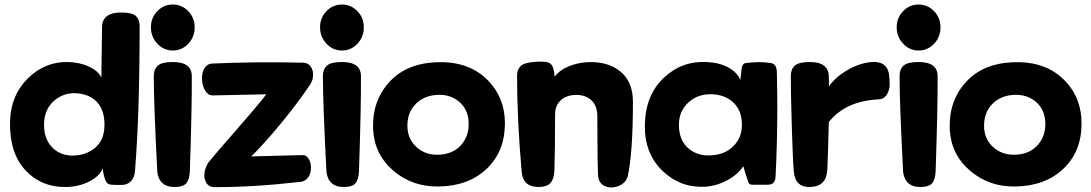

<svg xmlns="http://www.w3.org/2000/svg" viewBox="-20 -770 4820 848"><path d="M433.6 -26.4Q420.9 6.8 376.5 30.3Q332 53.7 278.3 55.7Q165 59.6 92.8 -17.6Q20.5 -94.7 24.4 -236.3Q28.3 -350.6 103.5 -424.3Q178.7 -498 279.3 -496.1Q332 -495.1 373.5 -475.6Q415 -456.1 427.7 -426.8Q429.7 -612.3 430.7 -653.3Q433.6 -714.8 514.6 -714.8Q563.5 -714.8 580.1 -699.2Q596.7 -683.6 596.7 -654.3Q596.7 -267.6 576.2 -14.6Q574.2 14.6 557.6 31.2Q541 47.9 513.7 46.9Q485.4 46.9 472.7 45.9Q452.1 44.9 444.3 23.4Q435.5 -2.9 433.6 -26.4ZM441.4 -215.8Q442.4 -278.3 412.6 -314.5Q382.8 -350.6 326.2 -357.4Q267.6 -364.3 222.7 -328.1Q177.7 -292 174.8 -227.5Q171.9 -160.2 209 -120.6Q246.1 -81.1 305.7 -83Q363.3 -85 401.9 -118.7Q440.4 -152.3 441.4 -215.8Z M674.8 -9.8Q659.2 -310.5 659.2 -434.6Q659.2 -463.9 676.8 -480Q694.3 -496.1 743.2 -496.1Q827.1 -496.1 827.1 -433.6Q828.1 -300.8 818.4 -12.7Q816.4 23.4 803.2 39.1Q790 54.7 756.8 55.7Q719.7 57.6 699.2 40Q678.7 22.5 674.8 -9.8ZM839.8 -649.4Q839.8 -606.4 811.5 -576.7Q783.2 -546.9 743.2 -546.9Q703.1 -546.9 674.8 -577.1Q646.5 -607.4 646.5 -649.4Q646.5 -691.4 674.8 -720.7Q703.1 -750 743.2 -750Q783.2 -750 811.5 -720.7Q839.8 -691.4 839.8 -649.4Z M1156.2 -353.5 920.9 -348.6Q899.4 -347.7 886.2 -369.6Q873 -391.6 872.1 -421.9Q871.1 -449.2 883.3 -468.8Q895.5 -488.3 916 -489.3Q1110.4 -498 1317.4 -493.2Q1340.8 -493.2 1352.5 -475.6Q1364.3 -458 1362.8 -435.5Q1361.3 -413.1 1349.6 -396.5Q1296.9 -317.4 1222.7 -227.1Q1148.4 -136.7 1089.8 -79.1Q1097.7 -79.1 1198.7 -82Q1299.8 -85 1318.4 -85Q1333 -85 1343.3 -68.4Q1353.5 -51.8 1353.5 -30.3Q1353.5 -2 1340.3 14.6Q1327.1 31.2 1307.6 33.2Q1102.5 56.6 929.7 56.6Q901.4 56.6 890.1 35.6Q878.9 14.6 883.8 -10.7Q888.7 -36.1 902.3 -54.7Q935.5 -95.7 1024.4 -196.8Q1113.3 -297.9 1156.2 -353.5Z M1421.9 -9.8Q1406.2 -310.5 1406.2 -434.6Q1406.2 -463.9 1423.8 -480Q1441.4 -496.1 1490.2 -496.1Q1574.2 -496.1 1574.2 -433.6Q1575.2 -300.8 1565.4 -12.7Q1563.5 23.4 1550.3 39.1Q1537.1 54.7 1503.9 55.7Q1466.8 57.6 1446.3 40Q1425.8 22.5 1421.9 -9.8ZM1586.9 -649.4Q1586.9 -606.4 1558.6 -576.7Q1530.3 -546.9 1490.2 -546.9Q1450.2 -546.9 1421.9 -577.1Q1393.6 -607.4 1393.6 -649.4Q1393.6 -691.4 1421.9 -720.7Q1450.2 -750 1490.2 -750Q1530.3 -750 1558.6 -720.7Q1586.9 -691.4 1586.9 -649.4Z M2210 -221.7Q2209 -99.6 2128.9 -23.9Q2048.8 51.8 1917 53.7Q1800.8 55.7 1716.8 -16.6Q1632.8 -88.9 1627.9 -200.2Q1623 -322.3 1697.8 -405.8Q1772.5 -489.3 1906.2 -495.1Q2044.9 -501 2127.9 -421.9Q2210.9 -342.8 2210 -221.7ZM1922.9 -86.9Q1983.4 -90.8 2018.1 -131.3Q2052.7 -171.9 2049.8 -230.5Q2046.9 -289.1 2005.9 -322.3Q1964.8 -355.5 1905.3 -350.6Q1848.6 -345.7 1814 -308.6Q1779.3 -271.5 1779.3 -214.8Q1779.3 -156.2 1820.3 -119.6Q1861.3 -83 1922.9 -86.9Z M2429.7 -431.6Q2450.2 -459 2488.8 -475.6Q2527.3 -492.2 2570.3 -495.1Q2661.1 -501 2718.3 -455.6Q2775.4 -410.2 2775.4 -320.3Q2775.4 -97.7 2752.9 6.8Q2747.1 32.2 2723.6 45.9Q2700.2 59.6 2672.9 57.6Q2623 51.8 2621.1 1Q2619.1 -43.9 2618.7 -150.4Q2618.2 -256.8 2618.2 -258.8Q2617.2 -305.7 2589.8 -329.1Q2562.5 -352.5 2519.5 -350.6Q2477.5 -348.6 2454.6 -325.2Q2431.6 -301.8 2431.6 -264.6Q2431.6 -118.2 2428.7 -17.6Q2426.8 18.6 2413.1 36.1Q2399.4 53.7 2366.2 55.7Q2291 59.6 2284.2 -9.8Q2263.7 -240.2 2263.7 -435.5Q2263.7 -463.9 2280.3 -479Q2296.9 -494.1 2345.7 -497.1Q2397.5 -501 2412.1 -487.8Q2426.8 -474.6 2429.7 -431.6Z M3371.1 45.9H3302.7Q3289.1 45.9 3285.2 35.2Q3281.2 23.4 3273.9 1Q3266.6 -21.5 3262.7 -36.1Q3239.3 1 3191.4 26.4Q3143.6 51.8 3093.8 54.7Q2984.4 60.5 2905.3 -16.1Q2826.2 -92.8 2828.1 -216.8Q2830.1 -348.6 2910.6 -425.3Q2991.2 -502 3101.6 -496.1Q3158.2 -493.2 3197.3 -471.7Q3236.3 -450.2 3250 -416L3254.9 -462.9Q3257.8 -488.3 3271.5 -491.2Q3334 -500 3386.7 -491.2Q3410.2 -486.3 3411.1 -451.2Q3413.1 -357.4 3413.1 -303.7Q3413.1 -132.8 3405.3 11.7Q3403.3 45.9 3371.1 45.9ZM3140.6 -85.9Q3191.4 -93.8 3224.6 -130.4Q3257.8 -167 3256.8 -222.7Q3255.9 -279.3 3221.7 -314.5Q3187.5 -349.6 3128.9 -353.5Q3065.4 -357.4 3022 -318.8Q2978.5 -280.3 2978.5 -218.8Q2978.5 -147.5 3024.4 -111.3Q3070.3 -75.2 3140.6 -85.9Z M3641.6 -232.4H3640.6Q3636.7 -72.3 3633.8 -17.6Q3628.9 52.7 3561.5 55.7Q3493.2 59.6 3486.3 -9.8Q3481.4 -62.5 3477.1 -210.9Q3472.7 -359.4 3472.7 -434.6Q3472.7 -463.9 3490.2 -480Q3507.8 -496.1 3556.6 -496.1Q3638.7 -496.1 3640.6 -433.6Q3640.6 -408.2 3641.1 -399.4Q3641.6 -390.6 3641.6 -388.7Q3667 -426.8 3717.8 -457.5Q3768.6 -488.3 3820.3 -495.1Q3894.5 -504.9 3906.2 -444.3Q3909.2 -421.9 3909.2 -396.5Q3909.2 -371.1 3896 -351.1Q3882.8 -331.1 3858.4 -331.1Q3714.8 -323.2 3641.6 -232.4Z M3968.8 -9.8Q3953.1 -310.5 3953.1 -434.6Q3953.1 -463.9 3970.7 -480Q3988.3 -496.1 4037.1 -496.1Q4121.1 -496.1 4121.1 -433.6Q4122.1 -300.8 4112.3 -12.7Q4110.4 23.4 4097.2 39.1Q4084 54.7 4050.8 55.7Q4013.7 57.6 3993.2 40Q3972.7 22.5 3968.8 -9.8ZM4133.8 -649.4Q4133.8 -606.4 4105.5 -576.7Q4077.1 -546.9 4037.1 -546.9Q3997.1 -546.9 3968.8 -577.1Q3940.4 -607.4 3940.4 -649.4Q3940.4 -691.4 3968.8 -720.7Q3997.1 -750 4037.1 -750Q4077.1 -750 4105.5 -720.7Q4133.8 -691.4 4133.8 -649.4Z M4756.8 -221.7Q4755.9 -99.6 4675.8 -23.9Q4595.7 51.8 4463.9 53.7Q4347.7 55.7 4263.7 -16.6Q4179.7 -88.9 4174.8 -200.2Q4169.9 -322.3 4244.6 -405.8Q4319.3 -489.3 4453.1 -495.1Q4591.8 -501 4674.8 -421.9Q4757.8 -342.8 4756.8 -221.7ZM4469.7 -86.9Q4530.3 -90.8 4564.9 -131.3Q4599.6 -171.9 4596.7 -230.5Q4593.8 -289.1 4552.7 -322.3Q4511.7 -355.5 4452.1 -350.6Q4395.5 -345.7 4360.8 -308.6Q4326.2 -271.5 4326.2 -214.8Q4326.2 -156.2 4367.2 -119.6Q4408.2 -83 4469.7 -86.9Z"/></svg>

Font: Gen Jyuu GothicX Heavy
Style: Bold
Weight: 900
Designer: [Source Han Sans]
Ryoko NISHIZUKA  (kana & ideographs); Paul D. Hunt (Latin, Greek & Cyrillic); Wenlong ZHANG  (bopomofo
Version: Version 1.002.20150607